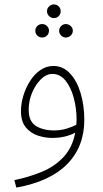

<svg xmlns="http://www.w3.org/2000/svg" viewBox="-20 -620 468 870"><path d="M54 230 45 196Q110 183 168.5 159Q227 135 267.5 92Q308 49 321 -19Q301 -8 274.5 -1.5Q248 5 216 5Q183 5 150.5 -6Q118 -17 96.5 -43.5Q75 -70 75 -116Q75 -151 86 -187Q97 -223 116.5 -253.5Q136 -284 163 -302.5Q190 -321 222 -321Q266 -321 297.5 -287Q329 -253 345.5 -197.5Q362 -142 362 -77Q362 45 284 124Q206 203 54 230ZM110 -123Q110 -70 142.5 -49.5Q175 -29 225 -29Q255 -29 281.5 -37Q308 -45 326 -55Q327 -67 327 -79Q327 -128 314.5 -175.5Q302 -223 277.5 -254Q253 -285 217 -285Q190 -285 165.5 -261Q141 -237 125.5 -200Q110 -163 110 -123ZM224 -538Q212 -538 202.5 -547Q193 -556 193 -569Q193 -582 202.5 -591Q212 -600 224 -600Q237 -600 246 -591Q255 -582 255 -569Q255 -556 246 -547Q237 -538 224 -538ZM171 -450Q158 -450 149 -459Q140 -468 140 -481Q140 -493 149 -502Q158 -511 171 -511Q184 -511 193 -502Q202 -493 202 -481Q202 -468 193 -459Q184 -450 171 -450ZM278 -450Q266 -450 257 -459Q248 -468 248 -481Q248 -493 257 -502Q266 -511 278 -511Q291 -511 300.5 -502Q310 -493 310 -481Q310 -468 300.5 -459Q291 -450 278 -450Z"/></svg>

Font: Noto Sans Arabic SemCond ExtLt
Style: Regular
Weight: 200
Width: 4
Designer: Monotype Design Team, Nadine Chahine, Nizar Qandah and Khaled Hosny
Foundry: Monotype Imaging Inc.
Version: Version 2.012; ttfautohint (v1.8.4.7-5d5b)